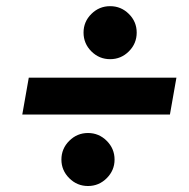

<svg xmlns="http://www.w3.org/2000/svg" viewBox="-20 -664 626 635"><path d="M53.7 -285.2 75.2 -407.2H563.5L542 -285.2ZM271 -48.8Q234.9 -48.8 209 -74.7Q183.1 -100.6 183.1 -136.2Q183.1 -172.4 209 -198.2Q234.9 -224.1 271 -224.1Q307.1 -224.1 333 -198.2Q358.9 -172.4 358.9 -136.2Q358.9 -100.6 333 -74.7Q307.1 -48.8 271 -48.8ZM344.2 -468.3Q308.1 -468.3 282.2 -494.1Q256.3 -520 256.3 -556.2Q256.3 -592.3 282.2 -617.9Q308.1 -643.6 344.2 -643.6Q380.4 -643.6 406.2 -617.9Q432.1 -592.3 432.1 -556.2Q432.1 -520 406.2 -494.1Q380.4 -468.3 344.2 -468.3Z"/></svg>

Font: Cascadia Mono
Style: Bold Italic
Weight: 700
Italic angle: -10°
Monospace: yes
Designer: Aaron Bell
Foundry: Saja Typeworks
Version: Version 2404.023; ttfautohint (v1.8.4)